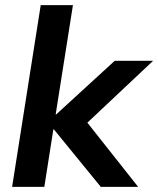

<svg xmlns="http://www.w3.org/2000/svg" viewBox="-20 -725 614 745"><path d="M27 0 138 -705H263L196 -281H198L425 -489H574L319 -249L516 0H371L189 -223H187L152 0Z"/></svg>

Font: Nunito Sans
Style: Bold Italic
Weight: 700
Italic angle: -9°
Designer: Vernon Adams
Foundry: Vernon Adams
Version: Version 3.006; ttfautohint (v1.8.3)